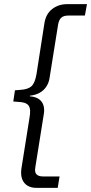

<svg xmlns="http://www.w3.org/2000/svg" viewBox="-20 -725 439 925"><path d="M154 180Q130 180 112.5 169.5Q95 159 87 138.5Q79 118 83 88L122 -157Q130 -199 118 -216Q106 -233 69 -234L44 -236L52 -290L77 -292Q115 -294 132 -310Q149 -326 156 -369L194 -613Q201 -658 231.5 -681.5Q262 -705 303 -705H399L389 -650H308Q287 -650 275.5 -640Q264 -630 260 -607L219 -351Q216 -328 204 -309Q192 -290 172 -278.5Q152 -267 124 -264V-261Q151 -259 167.5 -247.5Q184 -236 189.5 -217Q195 -198 191 -175L150 82Q146 105 156 115Q166 125 186 125H267L258 180Z"/></svg>

Font: Nunito Sans 7pt SemiCondensed Light
Style: Italic
Weight: 300
Width: 4
Italic angle: -9°
Designer: Vernon Adams
Foundry: Vernon Adams
Version: Version 3.101;gftools[0.9.27]